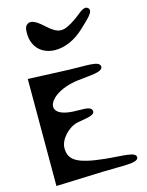

<svg xmlns="http://www.w3.org/2000/svg" viewBox="-181 -1388 1175 1532"><g transform="rotate(-15 406.5 -622.5)"><path d="M475 22C637 16 772 30 770 -21C768 -65 657 -59 527 -72C289 -96 228 -140 228 -239C228 -310 305 -393 382 -410C439 -422 541 -427 524 -473C511 -510 440 -499 371 -503C255 -509 223 -550 226 -586C230 -638 313 -714 474 -734C571 -747 688 -745 680 -796C672 -842 560 -829 426 -834L88 -848V36ZM363 -1014C442 -1014 529 -1051 604 -1123C658 -1176 738 -1238 699 -1270C666 -1297 620 -1243 576 -1213C463 -1135 424 -1137 340 -1211C291 -1255 234 -1306 193 -1267C176 -1250 176 -1226 176 -1201C176 -1084 255 -1014 363 -1014Z"/></g></svg>

Font: Venom Sans
Style: Bd
Weight: 700
Version: Version 1.001